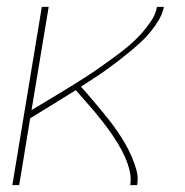

<svg xmlns="http://www.w3.org/2000/svg" viewBox="-20 -540 540 560"><path d="M16 0 102 -520H122L72 -219Q92 -231 113 -243.5Q134 -256 154.5 -268.5Q175 -281 196 -294Q217 -307 237 -320Q257 -333 276.5 -347Q296 -361 316 -375.5Q336 -390 354.5 -405.5Q373 -421 389.5 -439Q406 -457 420 -477.5Q434 -498 438 -520H458Q454 -500 443 -481.5Q432 -463 418.5 -446.5Q405 -430 389 -415.5Q373 -401 356 -387Q339 -373 322 -360Q305 -347 287.5 -334.5Q270 -322 252 -310.5Q234 -299 216 -287Q230 -272 243.5 -256Q257 -240 270.5 -224Q284 -208 297 -191.5Q310 -175 322 -157.5Q334 -140 344.5 -122Q355 -104 363.5 -84.5Q372 -65 378 -44Q384 -23 380 0H360Q363 -22 358 -42.5Q353 -63 344.5 -82Q336 -101 325.5 -118.5Q315 -136 303.5 -152.5Q292 -169 279.5 -185Q267 -201 254 -216.5Q241 -232 227.5 -247Q214 -262 201 -277Q167 -256 134 -235.5Q101 -215 68 -195L36 0Z"/></svg>

Font: Iosevka Curly Thin
Style: Italic
Weight: 100
Italic angle: -9°
Monospace: yes
Designer: Belleve Invis
Foundry: Belleve Invis
Version: Version 22.1.2; ttfautohint (v1.8.4)